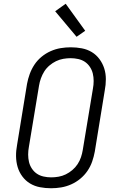

<svg xmlns="http://www.w3.org/2000/svg" viewBox="-20 -995 640 1023"><path d="M252 8Q222 8 193 2.5Q164 -3 140 -17.5Q116 -32 99 -55Q82 -78 74 -105Q66 -132 65.5 -162Q65 -192 71 -223L124 -548Q129 -575 138.5 -601Q148 -627 163.5 -650.5Q179 -674 201.5 -692.5Q224 -711 250 -722.5Q276 -734 303 -738.5Q330 -743 357 -743Q387 -743 416 -737.5Q445 -732 469 -717.5Q493 -703 510 -680Q527 -657 535.5 -630Q544 -603 544 -573Q544 -543 538 -512L485 -187Q480 -160 471 -134Q462 -108 446 -84.5Q430 -61 407.5 -42.5Q385 -24 359 -12.5Q333 -1 306 3.5Q279 8 252 8ZM253 -50Q272 -50 292 -53.5Q312 -57 330.5 -66Q349 -75 365.5 -89Q382 -103 393.5 -120.5Q405 -138 411.5 -157.5Q418 -177 421 -196L475 -522Q479 -543 479 -563.5Q479 -584 474.5 -603Q470 -622 459 -638.5Q448 -655 432.5 -665.5Q417 -676 397 -680.5Q377 -685 356 -685Q337 -685 317 -681.5Q297 -678 278.5 -669Q260 -660 243.5 -646Q227 -632 216 -614.5Q205 -597 198 -577.5Q191 -558 188 -539L134 -213Q130 -192 130 -171.5Q130 -151 134.5 -132Q139 -113 150 -96.5Q161 -80 176.5 -69.5Q192 -59 212 -54.5Q232 -50 253 -50ZM388 -799 274 -935 330 -975 434 -831Z"/></svg>

Font: Iosevka Etoile Light
Style: Italic
Weight: 300
Italic angle: -9°
Designer: Belleve Invis
Foundry: Belleve Invis
Version: Version 22.1.2; ttfautohint (v1.8.4)